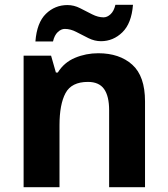

<svg xmlns="http://www.w3.org/2000/svg" viewBox="-20 -777 697 797"><path d="M388 -556Q476 -556 529 -508.5Q582 -461 582 -356V0H433V-319Q433 -378 412 -407.5Q391 -437 345 -437Q277 -437 252 -390.5Q227 -344 227 -257V0H78V-546H192L212 -476H220Q246 -518 291.5 -537Q337 -556 388 -556ZM127 -605Q133 -683 170.5 -719.5Q208 -756 260 -756Q287 -756 312.5 -743Q338 -730 362.5 -717.5Q387 -705 410 -705Q425 -705 439 -718Q453 -731 459 -757H532Q526 -680 488 -643Q450 -606 399 -606Q373 -606 347.5 -618.5Q322 -631 297.5 -644Q273 -657 249 -657Q234 -657 220 -644Q206 -631 200 -605Z"/></svg>

Font: Noto Sans Tai Tham
Style: Bold
Weight: 700
Designer: Monotype Design Team 2013. Revised by David WIlliams 2020
Foundry: Monotype Imaging Inc.
Version: Version 2.002; ttfautohint (v1.8.4.7-5d5b)